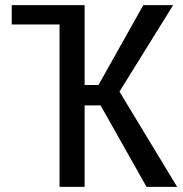

<svg xmlns="http://www.w3.org/2000/svg" viewBox="-20 -731 714 751"><path d="M373.5 -318.8H311V0H212.9V-635.3H25.9V-710.9H311V-398.4H365.2L540.5 -710.9H657.2L447.3 -372.6L672.9 0H553.2Z"/></svg>

Font: Franco
Style: Regular
Weight: 400
Designer: Google
Version: Version 1.200311; 2013